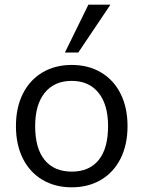

<svg xmlns="http://www.w3.org/2000/svg" viewBox="-20 -792 612 819"><path d="M48 -254Q48 -333 77.5 -392Q107 -451 161 -483Q215 -515 286 -515Q357 -515 411 -483Q465 -451 494.5 -392Q524 -333 524 -254Q524 -175 494.5 -116Q465 -57 411 -25Q357 7 286 7Q215 7 161 -25Q107 -57 77.5 -116Q48 -175 48 -254ZM441 -254Q441 -346 400 -396.5Q359 -447 286 -447Q212 -447 171 -396.5Q130 -346 130 -254Q130 -159 170.5 -109.5Q211 -60 286 -60Q361 -60 401 -109.5Q441 -159 441 -254ZM314 -568H257L357 -772H451Z"/></svg>

Font: Muli-Regular
Style: Regular
Weight: 400
Version: Version 2.000